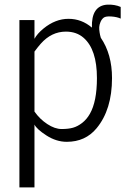

<svg xmlns="http://www.w3.org/2000/svg" viewBox="-20 -601 536 821"><path d="M127.4 -124Q149.9 -91.8 182.1 -70.6Q214.4 -49.3 243.4 -49.3Q272.5 -49.3 292.2 -54.9Q312 -60.5 331.3 -75.4Q350.6 -90.3 364.3 -114.3Q394.5 -167 394.5 -267.1Q394.5 -389.2 337.9 -439Q307.6 -465.8 261.7 -465.8Q200.2 -465.8 154.3 -414.1Q142.6 -400.9 127.4 -380.4ZM405.8 -462.9Q407.2 -452.1 411.1 -439.5Q459 -369.1 459 -267.1Q459 -132.3 393.1 -52.7Q345.2 5.4 265.6 5.4Q220.7 5.4 178.7 -21.7Q136.7 -48.8 127.4 -68.4V200.2H63V-515.1H127.4V-435.1Q139.2 -457 166 -479Q216.8 -520.5 272.9 -520.5Q329.1 -520.5 373 -482.9Q370.1 -576.7 438.5 -581.1Q470.7 -582.5 496.1 -571.3V-521.5Q480.5 -528.8 456.3 -530.5Q432.1 -532.2 423.3 -525.4Q414.6 -518.6 409.7 -506.8Q404.8 -495.1 404.3 -485.1Q403.8 -475.1 405.8 -462.9Z"/></svg>

Font: News Cycle
Style: Regular
Weight: 500
Version: Version 0.5.2